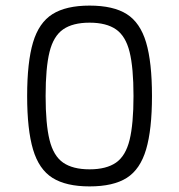

<svg xmlns="http://www.w3.org/2000/svg" viewBox="-20 -652 640 686"><path d="M300 14Q216 14 167.5 -16.5Q119 -47 98 -118Q77 -189 77 -309Q77 -430 98 -500.5Q119 -571 167.5 -601.5Q216 -632 300 -632Q385 -632 433 -601.5Q481 -571 502 -500.5Q523 -430 523 -309Q523 -189 502 -118Q481 -47 433 -16.5Q385 14 300 14ZM300 -47Q360 -47 394.5 -71Q429 -95 443 -152Q457 -209 457 -309Q457 -410 443 -466.5Q429 -523 394.5 -547Q360 -571 300 -571Q240 -571 205.5 -547Q171 -523 157 -466.5Q143 -410 143 -309Q143 -209 157 -152Q171 -95 205.5 -71Q240 -47 300 -47Z"/></svg>

Font: Victor Mono Thin Light
Style: Regular
Weight: 300
Monospace: yes
Version: Version 1.561;gftools[0.9.30]